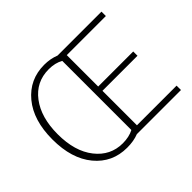

<svg xmlns="http://www.w3.org/2000/svg" viewBox="-159 -958 1211 1211"><g transform="rotate(-45 446.0 -353.0)"><path d="M57.6 -352.5Q57.6 -523.4 140.1 -623Q222.7 -722.7 354.5 -722.7Q408.2 -722.7 455.1 -704.1H846.7V-665H498V-384.8H810.5V-346.7H498V-39.1H851.6V0H458Q414.1 17.6 354.5 17.6Q222.7 17.6 140.1 -82Q57.6 -181.6 57.6 -352.5ZM104.5 -352.5Q104.5 -200.2 174.8 -110.8Q245.1 -21.5 354.5 -21.5Q411.1 -21.5 452.1 -43V-659.2Q412.1 -682.6 354.5 -682.6Q241.2 -682.6 172.9 -592.3Q104.5 -502 104.5 -352.5Z"/></g></svg>

Font: Gothic A1 ExtraLight
Style: Regular
Weight: 275
Designer: HanYang I&C Co.,Ltd.
Foundry: HanYang I&C Co.,Ltd.
Version: Version 2.50